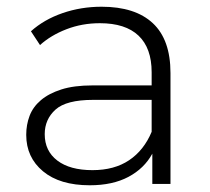

<svg xmlns="http://www.w3.org/2000/svg" viewBox="-20 -547 625 571"><path d="M431 -250H257Q177 -250 145 -221Q113 -192 113 -148Q113 -98 150.5 -69.5Q188 -41 255 -41Q320 -41 364 -70.5Q408 -100 431 -155ZM247 4Q158 4 108 -37.5Q58 -79 58 -146Q58 -176 68 -202.5Q78 -229 101.5 -249Q125 -269 162.5 -281Q200 -293 255 -293H431V-332Q431 -404 392 -441Q353 -478 277 -478Q224 -478 177.5 -460Q131 -442 99 -413L72 -454Q111 -489 166 -508Q221 -527 282 -527Q382 -527 434.5 -478Q487 -429 487 -330V0H433V-90Q409 -46 362 -21Q315 4 247 4Z"/></svg>

Font: Montserrat-Alt1 Light
Style: Regular
Weight: 300
Designer: Differentunic
Foundry: Differentunic
Version: Version 7.222